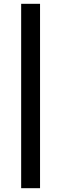

<svg xmlns="http://www.w3.org/2000/svg" viewBox="-20 -830 321 1007"><path d="M91 157V-810H190V157Z"/></svg>

Font: Libre Caslon Text
Style: Bold
Weight: 700
Designer: Pablo Impallari, Rodrigo Fuenzalida, Katja Schimmel
Foundry: Pablo Impallari, Rodrigo Fuenzalida
Version: Version 2.000